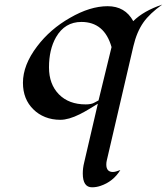

<svg xmlns="http://www.w3.org/2000/svg" viewBox="-20 -504 714 821"><path d="M549.8 -413.6Q593.8 -457.5 673.8 -484.4Q620.1 -446.3 593.3 -408.2Q564.5 -367.2 550.3 -306.2L436.5 182.6Q434.6 190.4 434.6 199.7Q434.6 231.4 462.9 231.4Q473.1 231.4 494.6 223.1Q463.9 272.9 409.2 291Q391.6 296.9 373.5 296.9Q334 296.9 334 237.8Q334 214.4 339.8 191.4L398.4 -60.5Q380.9 -49.8 361.3 -37.8Q341.8 -25.9 321.3 -15.6Q273.4 8.3 238 8.3Q202.6 8.3 173.3 -3.4Q144 -15.1 123 -36.1Q78.1 -79.6 78.1 -149.9Q78.1 -226.1 138.7 -305.7Q194.3 -379.4 279.3 -427.7Q365.2 -477.5 440.2 -477.5Q515.1 -477.5 549.8 -413.6ZM457 -302.7Q426.3 -410.2 328.1 -410.2Q257.3 -410.2 219.7 -345.2Q189.5 -292.5 189.5 -215.8Q189.5 -144 231.9 -100.6Q274.4 -57.6 346.2 -57.6Q369.1 -57.6 381.3 -64Q393.6 -70.3 401.4 -74.7Z"/></svg>

Font: Fondamento
Style: Italic
Weight: 400
Italic angle: -12°
Version: Version 1.000